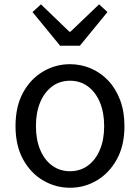

<svg xmlns="http://www.w3.org/2000/svg" viewBox="-20 -853 646 886"><path d="M303.1 13.4Q236.6 13.4 179 -20.3Q121.4 -54 86.5 -117.6Q51.6 -181.2 51.6 -271Q51.6 -361.9 86.5 -425.7Q121.4 -489.4 179 -523.1Q236.6 -556.8 303.1 -556.8Q352.9 -556.8 398.3 -537.7Q443.7 -518.6 478.8 -481.9Q513.8 -445.3 534 -392.1Q554.3 -338.9 554.3 -271Q554.3 -181.2 519.1 -117.6Q483.8 -54 426.7 -20.3Q369.7 13.4 303.1 13.4ZM303.1 -62.9Q350.2 -62.9 385.7 -88.9Q421.2 -114.9 441 -161.8Q460.7 -208.7 460.7 -271Q460.7 -333.8 441 -380.8Q421.2 -427.8 385.7 -454.2Q350.2 -480.5 303.1 -480.5Q256.1 -480.5 220.6 -454.2Q185.1 -427.8 165.4 -380.8Q145.8 -333.8 145.8 -271Q145.8 -208.7 165.4 -161.8Q185.1 -114.9 220.6 -88.9Q256.1 -62.9 303.1 -62.9ZM257.3 -642.1 130 -797.4 169 -833 300.1 -706.6H305.1L437.3 -833L475.9 -797.4L348.6 -642.1Z"/></svg>

Font: Noto Sans HK Thin
Style: Regular
Weight: 100
Designer: Ryoko NISHIZUKA 西塚涼子 (kana, bopomofo & ideographs); Paul D. Hunt (Latin, Greek & Cyrillic); Sandoll Communications 산돌커뮤니
Foundry: Adobe
Version: Version 2.004-H2;hotconv 1.0.118;makeotfexe 2.5.65603